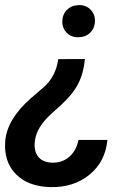

<svg xmlns="http://www.w3.org/2000/svg" viewBox="-37 -559 533 767"><path d="M302.2 -323.2Q296.9 -266.6 275.6 -224.9Q254.4 -183.1 208 -140.6L168 -104.5Q109.4 -51.3 102.5 2.9Q97.2 43 115.2 66.4Q133.3 89.8 171.4 90.8Q211.9 91.8 240 67.1Q268.1 42.5 276.4 0H392.1Q383.8 87.4 320.3 138.9Q256.8 190.4 165 188.5Q75.7 186.5 26.6 136.7Q-22.5 86.9 -16.1 4.4Q-8.8 -83 86.4 -166.5L139.6 -212.4Q186 -254.4 195.8 -322.8ZM342.3 -476.6Q342.3 -447.8 324.2 -429.4Q306.2 -411.1 277.8 -410.2Q249 -409.2 230.5 -427.2Q211.9 -445.3 211.9 -472.7Q211.9 -500.5 230 -519Q248 -537.6 276.9 -538.6Q305.2 -539.6 323.7 -521.5Q342.3 -503.4 342.3 -476.6Z"/></svg>

Font: Roboto Medium
Style: Italic
Weight: 500
Italic angle: -12°
Designer: Google
Version: Version 2.134; 2016